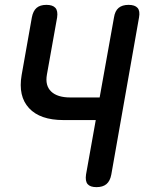

<svg xmlns="http://www.w3.org/2000/svg" viewBox="-20 -760 640 790"><path d="M374 -266H241Q145 -266 99.5 -315Q54 -364 69 -451L111 -688Q116 -715 130.5 -727.5Q145 -740 171 -740Q197 -740 208 -727.5Q219 -715 215 -688L173 -453Q165 -408 190.5 -383.5Q216 -359 269 -359H390L449 -688Q453 -715 468 -727.5Q483 -740 509 -740Q535 -740 546 -727.5Q557 -715 552 -688L438 -42Q433 -15 418 -2.5Q403 10 377 10Q351 10 340.5 -2.5Q330 -15 334 -42Z"/></svg>

Font: Maple Mono Medium
Style: Italic
Weight: 500
Italic angle: -10°
Monospace: yes
Designer: subframe7536
Version: Version 7.000